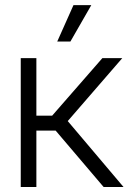

<svg xmlns="http://www.w3.org/2000/svg" viewBox="-20 -748 514 768"><path d="M63 0V-515.6H125.5V-285.2H188.5L389.6 -515.6H469.2L251 -263.7L474.1 0H394.5L202.6 -225.6H125.5V0ZM209 -582 273.9 -727.5H345.2L261.7 -582Z"/></svg>

Font: Inter Display Light
Style: Regular
Weight: 300
Designer: Rasmus Andersson
Foundry: rsms
Version: Version 4.000;git-a52131595